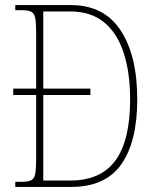

<svg xmlns="http://www.w3.org/2000/svg" viewBox="-20 -734 609 754"><path d="M40 0V-20H62Q88 -20 101 -25.5Q114 -31 118 -50Q122 -69 122 -109V-361H32V-386H122V-608Q122 -646 118 -664.5Q114 -683 101.5 -688.5Q89 -694 64 -694H40V-714H259Q388 -714 453.5 -615Q519 -516 519 -343Q519 -178 456.5 -89Q394 0 260 0ZM255 -25Q376 -25 433.5 -104Q491 -183 491 -343Q491 -449 465.5 -527Q440 -605 388 -647Q336 -689 256 -689H150V-386H335V-361H150V-25Z"/></svg>

Font: Noto Serif Tamil Condensed Thin
Style: Italic
Weight: 100
Width: 3
Italic angle: -12°
Designer: Indian Type Foundry, Tom Grace, and the Monotype Design Team
Foundry: Monotype Imaging Inc.
Version: Version 2.003; ttfautohint (v1.8.4.7-5d5b)